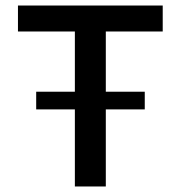

<svg xmlns="http://www.w3.org/2000/svg" viewBox="-20 -675 654 695"><path d="M251 -279H111V-343H251V-561H45V-655H569V-561H363V-343H504V-279H363V0H251Z"/></svg>

Font: Intel One Mono Medium
Style: Regular
Weight: 500
Monospace: yes
Designer: Fred Shallcrass
Foundry: Frere-Jones Type LLC
Version: Version 1.400;hotconv 1.1.0;makeotfexe 2.6.0;FJTRelease1.4